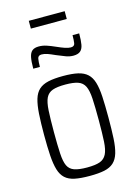

<svg xmlns="http://www.w3.org/2000/svg" viewBox="-126 -901 693 976"><g transform="rotate(-15 220.5 -413.0)"><path d="M222 8Q174 8 143 1.5Q112 -5 93.5 -22Q75 -39 66 -69Q57 -99 54 -144.5Q51 -190 51 -254Q51 -319 54 -364.5Q57 -410 66 -440Q75 -470 93.5 -487Q112 -504 143 -511Q174 -518 222 -518Q269 -518 299.5 -511Q330 -504 348.5 -487Q367 -470 376 -440Q385 -410 387.5 -364.5Q390 -319 390 -254Q390 -190 387.5 -144.5Q385 -99 376 -69Q367 -39 348.5 -22Q330 -5 299.5 1.5Q269 8 222 8ZM220 -37Q264 -37 287.5 -45.5Q311 -54 322.5 -76.5Q334 -99 336.5 -142Q339 -185 339 -254Q339 -324 336.5 -367.5Q334 -411 323 -433.5Q312 -456 288 -464.5Q264 -473 221 -473Q178 -473 154 -464.5Q130 -456 119 -433.5Q108 -411 105.5 -367.5Q103 -324 103 -254Q103 -185 105.5 -141.5Q108 -98 118.5 -76Q129 -54 153 -45.5Q177 -37 220 -37ZM85 -593Q85 -631 89.5 -653Q94 -675 106 -685Q118 -695 141 -695Q161 -695 181 -688.5Q201 -682 230 -669Q250 -660 267.5 -654Q285 -648 298 -648Q317 -648 319.5 -664Q322 -680 322 -706H357Q357 -669 353 -647Q349 -625 336.5 -614.5Q324 -604 300 -604Q281 -604 261.5 -611Q242 -618 214 -630Q190 -641 174.5 -646.5Q159 -652 144 -652Q126 -652 123 -636Q120 -620 120 -593ZM126 -793V-834H315V-793Z"/></g></svg>

Font: Saira Condensed Light
Style: Regular
Weight: 300
Width: 3
Designer: Hector Gatti with collaboration of the Omnibus-Type team
Foundry: Omnibus-Type
Version: Version 1.101